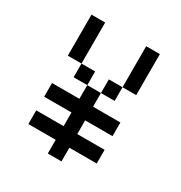

<svg xmlns="http://www.w3.org/2000/svg" viewBox="-138 -661 715 760"><g transform="rotate(30 219.0 -281.0)"><path d="M62.5 -562.5H125V-375H62.5ZM125 -375H187.5V-312.5H125ZM187.5 -312.5H250V-250H375V-187.5H250V-125H375V-62.5H250V0H187.5V-62.5H62.5V-125H187.5V-187.5H62.5V-250H187.5ZM250 -375H312.5V-312.5H250ZM312.5 -562.5H375V-375H312.5Z"/></g></svg>

Font: Pixel Operator SC
Style: Regular
Weight: 400
Designer: Jayvee Enaguas (GrandChaos9000)
Foundry: The Grandoplex Project
Version: Version 1.4.1 (September 5, 2015)